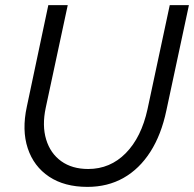

<svg xmlns="http://www.w3.org/2000/svg" viewBox="-20 -720 759 751"><path d="M322 11Q232 11 172 -29Q112 -69 88.5 -140Q65 -211 85 -303L169 -700H245L159 -299Q144 -229 160.5 -174.5Q177 -120 219.5 -89.5Q262 -59 325 -59Q411 -59 472 -121Q533 -183 557 -293L644 -700H719L631 -289Q611 -193 568 -126Q525 -59 463 -24Q401 11 322 11Z"/></svg>

Font: Red Hat Text
Style: Italic
Weight: 400
Italic angle: -12°
Designer: Pentagram, MCKL
Foundry: Pentagram, MCKL
Version: Version 1.023